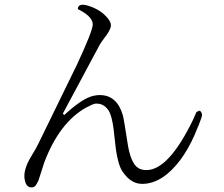

<svg xmlns="http://www.w3.org/2000/svg" viewBox="-20 -764 960 824"><path d="M314 -725Q315 -754 363 -738Q414 -721 443 -685Q456 -669 456 -655Q456 -636 425 -597Q413 -581 408 -572L250 -277L255 -270Q325 -334 368 -349Q389 -356 408 -356Q482 -356 507 -270Q512 -252 527 -153Q540 -64 573 -43Q588 -34 608 -34Q703 -34 807 -247Q815 -264 823 -283L835 -289L840 -287Q847 -280 847 -270Q847 -263 832 -225L830 -221Q777 -83 697 -17Q648 23 596 25Q546 28 510 -22Q506 -27 503 -32Q481 -70 472 -170Q464 -261 446 -290Q444 -293 442 -295Q422 -322 388 -319Q377 -317 349 -302Q235 -238 170 -67L145 11Q141 19 137 26Q128 43 110 40Q91 36 86 7Q78 -34 114 -93Q139 -134 144 -146L311 -488Q378 -632 378 -659Q378 -690 327 -718Q333 -715 314 -725Z"/></svg>

Font: cwTeXFangSong
Style: Medium
Weight: 500
Version: Version 1.17